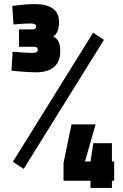

<svg xmlns="http://www.w3.org/2000/svg" viewBox="-20 -821 601 940"><path d="M528 99V64H539V-30H528V-120H437L423 -30H396L448 -212H330L291 -23V64H423V99ZM96 6 489 -626 436 -661 43 -29ZM46 -701C46 -701 93 -706 130 -706C146 -706 157 -703 157 -691C157 -681 150 -677 137 -677H73V-592H139C157 -592 165 -590 165 -578C165 -566 157 -562 136 -562C103 -562 42 -568 42 -568L36 -475C36 -475 108 -467 157 -467C230 -467 275 -500 275 -569C275 -612 263 -632 240 -642C259 -653 269 -678 269 -712C269 -773 228 -801 148 -801C108 -801 40 -792 40 -792Z"/></svg>

Font: RazerF5
Style: Bold
Weight: 700
Foundry: Razer Inc.
Version: Version 2